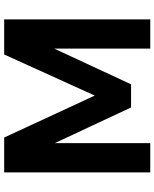

<svg xmlns="http://www.w3.org/2000/svg" viewBox="70 -810 740 920"><g transform="rotate(-90 440.0 -350.0)"><path d="M74 0V-700H241L442 -266L639 -700H807V0H667V-460L496 -92H385L214 -458V0Z"/></g></svg>

Font: DM Sans 9pt ExtraBold
Style: Regular
Weight: 800
Version: Version 4.004;gftools[0.9.30]